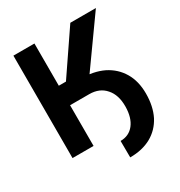

<svg xmlns="http://www.w3.org/2000/svg" viewBox="-206 -868 1105 1181"><g transform="rotate(-30 346.5 -277.5)"><path d="M251 -289.1Q251 -316.4 251 -398.4Q275.4 -398.4 348.6 -398.4Q443.4 -398.4 511.7 -365.2Q579.1 -331.1 616.2 -268.6Q653.3 -206.1 653.3 -119.1Q653.3 -28.3 620.1 38.1Q585.9 103.5 523.4 138.7Q460 173.8 373 173.8Q373 134.8 372.1 56.6Q432.6 56.6 467.8 11.7Q502.9 -33.2 503.9 -111.3Q504.9 -194.3 462.9 -241.2Q421.9 -289.1 348.6 -289.1Q316.4 -289.1 251 -289.1ZM63.5 0Q63.5 -181.6 63.5 -727.5Q100.6 -727.5 212.9 -727.5Q212.9 -652.3 212.9 -427.7Q225.6 -427.7 263.7 -427.7Q314.5 -502.9 467.8 -727.5Q513.7 -727.5 649.4 -727.5Q571.3 -618.2 336.9 -289.1Q305.7 -289.1 212.9 -289.1Q212.9 -216.8 212.9 0Q175.8 0 63.5 0Z"/></g></svg>

Font: DeepSea
Style: Bold
Weight: 700
Designer: Stem
Version: Version 3.019;git-0a5106e0b